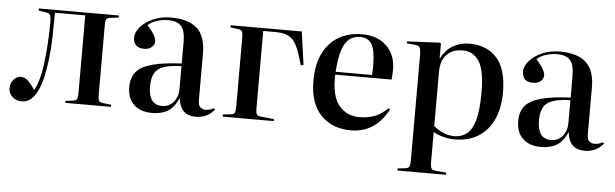

<svg xmlns="http://www.w3.org/2000/svg" viewBox="-48 -696 3455 1078"><g transform="rotate(5 1680.0 -156.5)"><path d="M82 13Q51 13 29.5 -6.5Q8 -26 8 -54Q8 -84 26 -104Q44 -124 66 -124Q90 -124 109.5 -103.5Q129 -83 147 -57Q154 -69 159.5 -82.5Q165 -96 169 -110Q182 -151 189.5 -209Q197 -267 200.5 -328.5Q204 -390 204 -443Q204 -471 199 -482.5Q194 -494 178 -496L133 -503V-515H584V-503L541 -498Q521 -496 515.5 -488Q510 -480 510 -457V-58Q510 -35 515.5 -27Q521 -19 541 -17L584 -12V0H327V-11L367 -16Q385 -18 390.5 -26.5Q396 -35 396 -58V-499H225Q225 -435 223.5 -367.5Q222 -300 214 -232Q208 -186 199 -142.5Q190 -99 174.5 -64Q159 -29 136.5 -8Q114 13 82 13Z M817 14Q751 14 714 -21.5Q677 -57 677 -121Q677 -172 703 -204.5Q729 -237 790.5 -254.5Q852 -272 959 -277V-401Q959 -461 936.5 -487Q914 -513 862 -513Q830 -513 798 -502.5Q766 -492 749 -475Q779 -441 789.5 -421Q800 -401 800 -388Q800 -370 784.5 -355.5Q769 -341 741 -341Q710 -341 695 -356Q680 -371 680 -398Q680 -430 706.5 -460Q733 -490 777.5 -509.5Q822 -529 877 -529Q975 -529 1024 -485Q1073 -441 1073 -343V-80Q1073 -53 1084.5 -41.5Q1096 -30 1115 -30Q1138 -30 1163 -43L1168 -35Q1144 -7 1117.5 3.5Q1091 14 1065 14Q1018 14 994 -10.5Q970 -35 965 -83Q941 -29 905.5 -7.5Q870 14 817 14ZM869 -30Q909 -30 934 -59Q959 -88 959 -135V-262Q868 -260 830.5 -233Q793 -206 793 -134Q793 -30 869 -30Z M1214 0V-12L1259 -17Q1275 -19 1280 -28.5Q1285 -38 1285 -65V-450Q1285 -476 1280 -485.5Q1275 -495 1259 -497L1214 -503V-515H1615L1641 -329L1626 -325L1606 -390Q1587 -449 1557.5 -474Q1528 -499 1469 -499H1399V-61Q1399 -39 1404 -30Q1409 -21 1426 -19L1502 -11V0Z M1937 14Q1831 14 1767.5 -52.5Q1704 -119 1704 -246Q1704 -338 1735.5 -401Q1767 -464 1823.5 -496.5Q1880 -529 1954 -529Q2041 -529 2092.5 -479Q2144 -429 2144 -346Q2144 -331 2143 -318Q2142 -305 2141 -290H1823Q1819 -171 1862.5 -117.5Q1906 -64 1978 -64Q2020 -64 2058.5 -76.5Q2097 -89 2138 -128L2147 -122Q2108 -51 2056.5 -18.5Q2005 14 1937 14ZM1824 -306H2029Q2030 -317 2030.5 -329.5Q2031 -342 2031 -357Q2031 -444 2010.5 -478.5Q1990 -513 1945 -513Q1910 -513 1884.5 -494Q1859 -475 1844 -429.5Q1829 -384 1824 -306Z M2218 216V204L2262 199Q2277 197 2282.5 189Q2288 181 2288 153V-435Q2288 -471 2281.5 -483Q2275 -495 2253 -496L2208 -500L2209 -511L2394 -520L2399 -515V-433H2401Q2427 -482 2467.5 -505.5Q2508 -529 2560 -529Q2657 -529 2713.5 -466.5Q2770 -404 2770 -272Q2770 -186 2741.5 -122Q2713 -58 2657.5 -22Q2602 14 2521 14Q2492 14 2459 5.5Q2426 -3 2402 -17V153Q2402 178 2407.5 187.5Q2413 197 2435 199L2492 204V216ZM2519 -4Q2559 -4 2588.5 -26.5Q2618 -49 2634 -105Q2650 -161 2650 -263Q2650 -388 2616.5 -438Q2583 -488 2525 -488Q2468 -488 2435 -454Q2402 -420 2402 -357V-51Q2422 -33 2453 -18.5Q2484 -4 2519 -4Z M3009 14Q2943 14 2906 -21.5Q2869 -57 2869 -121Q2869 -172 2895 -204.5Q2921 -237 2982.5 -254.5Q3044 -272 3151 -277V-401Q3151 -461 3128.5 -487Q3106 -513 3054 -513Q3022 -513 2990 -502.5Q2958 -492 2941 -475Q2971 -441 2981.5 -421Q2992 -401 2992 -388Q2992 -370 2976.5 -355.5Q2961 -341 2933 -341Q2902 -341 2887 -356Q2872 -371 2872 -398Q2872 -430 2898.5 -460Q2925 -490 2969.5 -509.5Q3014 -529 3069 -529Q3167 -529 3216 -485Q3265 -441 3265 -343V-80Q3265 -53 3276.5 -41.5Q3288 -30 3307 -30Q3330 -30 3355 -43L3360 -35Q3336 -7 3309.5 3.5Q3283 14 3257 14Q3210 14 3186 -10.5Q3162 -35 3157 -83Q3133 -29 3097.5 -7.5Q3062 14 3009 14ZM3061 -30Q3101 -30 3126 -59Q3151 -88 3151 -135V-262Q3060 -260 3022.5 -233Q2985 -206 2985 -134Q2985 -30 3061 -30Z"/></g></svg>

Font: Literata 72pt Medium
Style: Regular
Weight: 500
Designer: Latin by Veronika Burian and Jose Scaglione. Greek by Irene Vlachou. Cyrillic by Vera Evstafieva.
Foundry: TypeTogether
Version: Version 3.002